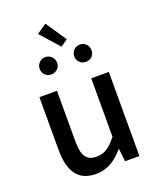

<svg xmlns="http://www.w3.org/2000/svg" viewBox="-174 -1064 967 1180"><g transform="rotate(-20 310.0 -474.5)"><path d="M248 13C324 13 378 -25 428 -83H431L440 0H534V-550H419V-168C373 -110 338 -86 287 -86C222 -86 195 -123 195 -218V-550H80V-204C80 -64 131 13 248 13ZM314 -795 360 -827 269 -962 205 -918ZM198 -656C230 -656 255 -680 255 -712C255 -743 230 -769 198 -769C165 -769 141 -743 141 -712C141 -680 165 -656 198 -656ZM424 -656C457 -656 480 -680 480 -712C480 -743 457 -769 424 -769C391 -769 367 -743 367 -712C367 -680 391 -656 424 -656Z"/></g></svg>

Font: Source Han Sans KR Medium
Style: Regular
Weight: 500
Designer: Ryoko NISHIZUKA (kana & ideographs); Paul D. Hunt (Latin, Greek & Cyrillic); Wenlong ZHANG (bopomofo); Sandoll Communica
Foundry: Adobe Systems Incorporated
Version: Version 1.001;PS 1.001;hotconv 1.0.78;makeotf.lib2.5.61930